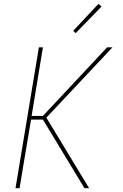

<svg xmlns="http://www.w3.org/2000/svg" viewBox="-20 -982 640 1002"><path d="M61 0 183 -735H204L145 -377H204L539 -735H567L222 -368L445 0H421L405 -26L204 -358H142L82 0ZM375 -809 362 -821 494 -962 510 -948Z"/></svg>

Font: Iosevka Curly Thin Extended
Style: Italic
Weight: 100
Width: 7
Italic angle: -9°
Monospace: yes
Designer: Belleve Invis
Foundry: Belleve Invis
Version: Version 11.1.0; ttfautohint (v1.8.3)